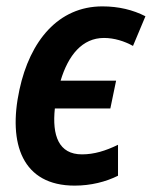

<svg xmlns="http://www.w3.org/2000/svg" viewBox="-20 -572 476 602"><path d="M214 10C265 10 312 -2 350 -21V-118C311 -99 275 -88 237 -88C164 -88 143 -147 152 -232H326L344 -319H170C194 -399 238 -453 306 -453C338 -453 370 -443 397 -428L436 -521C397 -541 352 -552 301 -552C163 -552 74 -444 41 -291C4 -120 51 10 214 10Z"/></svg>

Font: Noto Sans SemiCondensed SemiBold
Style: Italic
Weight: 600
Width: 4
Italic angle: -12°
Designer: Monotype Design Team
Foundry: Monotype Imaging Inc.
Version: Version 2.013